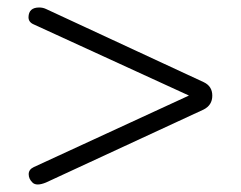

<svg xmlns="http://www.w3.org/2000/svg" viewBox="-20 -538 640 510"><path d="M521 -247.1 102.1 -53.2Q77.1 -43 66.7 -52.7Q56.2 -62.5 56.2 -75.2Q56.2 -87.9 69.8 -94.2L481.9 -284.2L69.8 -473.1Q55.7 -479 55.7 -492.2Q56.2 -518.1 84 -518.1Q93.8 -518.1 102.1 -514.2L521 -319.8Q543.9 -309.1 543.9 -283.9Q543.9 -258.8 521 -247.1Z"/></svg>

Font: Nunito-Light
Style: Regular
Weight: 300
Designer: Vernon Adams
Foundry: newtypography
Version: Version 3.000